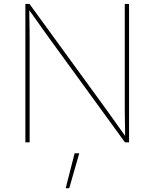

<svg xmlns="http://www.w3.org/2000/svg" viewBox="-20 -748 811 1009"><path d="M113.3 0V-727.5H134.8L536.6 -175.3Q555.2 -149.9 573 -124.5Q590.8 -99.1 608.9 -74Q627 -48.8 645 -23.4H637.7Q637.7 -48.8 637.2 -74Q636.7 -99.1 636.2 -124.5Q635.7 -149.9 635.7 -175.3V-727.5H658.2V0H636.7L235.8 -551.3Q217.3 -576.7 199.5 -602.1Q181.6 -627.4 163.6 -652.8Q145.5 -678.2 127 -703.6H133.8Q133.8 -678.2 134.3 -652.8Q134.8 -627.4 135.3 -602.1Q135.7 -576.7 135.7 -551.3V0ZM325.2 241.2 372.1 57.6H396.5L343.8 241.2Z"/></svg>

Font: Inter Thin
Style: Regular
Weight: 250
Designer: Rasmus Andersson
Foundry: rsms
Version: Version 4.001;git-66647c0bb